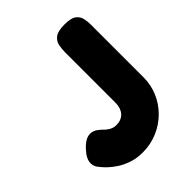

<svg xmlns="http://www.w3.org/2000/svg" viewBox="-202 -803 934 934"><g transform="rotate(-45 265.5 -336.0)"><path d="M232 19Q190 19 156 7Q122 -5 98.5 -21Q75 -37 62.5 -49Q50 -61 50 -61Q37 -75 26 -89.5Q15 -104 15 -123Q15 -139 23.5 -155.5Q32 -172 50 -191Q67 -209 83 -218Q99 -227 115 -227Q135 -227 151.5 -215Q168 -203 181 -189Q185 -186 192 -180.5Q199 -175 210 -170.5Q221 -166 237 -166Q253 -166 266.5 -171.5Q280 -177 289.5 -187.5Q299 -198 304 -212.5Q309 -227 309 -245V-592Q309 -615 313.5 -638Q318 -661 337.5 -676Q357 -691 403 -691Q447 -691 465.5 -677Q484 -663 488.5 -641.5Q493 -620 493 -598V-238Q493 -185 473 -138.5Q453 -92 417 -56.5Q381 -21 333.5 -1Q286 19 232 19Z"/></g></svg>

Font: Fredoka Light
Style: Bold
Weight: 700
Version: Version 2.001